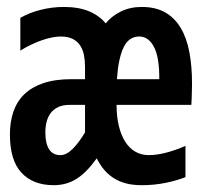

<svg xmlns="http://www.w3.org/2000/svg" viewBox="-20 -527 590 558"><path d="M165 -506.8Q209 -506.8 239 -494.1Q269 -481.4 287.1 -459Q305.2 -481 331.8 -493.9Q358.4 -506.8 392.1 -506.8Q432.1 -506.8 460 -491Q487.8 -475.1 505.1 -446Q522.5 -417 530.3 -375.7Q538.1 -334.5 538.1 -284.2Q538.1 -278.3 537.8 -270.3Q537.6 -262.2 537.4 -253.7Q537.1 -245.1 536.9 -236.8Q536.6 -228.5 536.1 -222.2H318.8Q318.8 -188 325.4 -160.9Q332 -133.8 344 -115Q356 -96.2 373.3 -86.2Q390.6 -76.2 412.1 -76.2Q436 -76.2 463.6 -83.5Q491.2 -90.8 519 -103V-12.2Q494.6 -2.4 461.4 4.4Q428.2 11.2 392.1 11.2Q366.2 11.2 345.9 5.9Q325.7 0.5 309.8 -9.8Q293.9 -20 282 -34.4Q270 -48.8 261.2 -66.9Q231.9 -25.9 202.6 -7.3Q173.3 11.2 136.2 11.2Q76.2 11.2 42.5 -24.9Q8.8 -61 8.8 -136.2Q8.8 -172.9 19 -202.6Q29.3 -232.4 50.8 -253.2Q72.3 -273.9 106.2 -285.4Q140.1 -296.9 188 -296.9H227.1V-333Q227.1 -351.1 223.9 -367.2Q220.7 -383.3 212.6 -395.3Q204.6 -407.2 190.9 -414.1Q177.2 -420.9 155.8 -420.9Q144.5 -420.9 130.4 -418Q116.2 -415 100.8 -409.7Q85.4 -404.3 69.6 -396.7Q53.7 -389.2 39.1 -379.9V-475.1Q65.4 -490.2 98.6 -498.5Q131.8 -506.8 165 -506.8ZM182.1 -222.2Q162.6 -222.2 149.2 -215.8Q135.7 -209.5 127.4 -198.5Q119.1 -187.5 115.5 -173.1Q111.8 -158.7 111.8 -142.1Q111.8 -110.4 122.6 -93.3Q133.3 -76.2 155.8 -76.2Q172.9 -76.2 190.7 -93.8Q208.5 -111.3 227.1 -142.1V-222.2ZM384.8 -420.9Q354 -420.9 338.9 -388.7Q323.7 -356.4 319.8 -296.9H442.9Q443.4 -360.4 427.5 -390.6Q411.6 -420.9 384.8 -420.9Z"/></svg>

Font: Code New Roman
Style: Bold
Weight: 700
Monospace: yes
Designer: Sam Radian
Foundry: Code New Roman
Version: Version 1.508 October 19, 2014